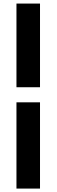

<svg xmlns="http://www.w3.org/2000/svg" viewBox="-20 -863 320 1087"><path d="M73.2 204.6V-283.7H206.5V204.6ZM206.5 -369.1H73.2V-842.8H206.5Z"/></svg>

Font: Ufes Sans ExtraBold
Style: Regular
Weight: 800
Designer: Ricardo Esteves & Filipe Motta
Foundry: ProDesignUfes - Ricardo Esteves, Filipe Motta (This is a derivative work, based on Roboto family, by Christian Robertson
Version: Version 2.0